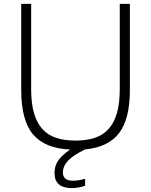

<svg xmlns="http://www.w3.org/2000/svg" viewBox="-20 -759 775 986"><path d="M349 207Q260 207 260 129Q260 95 277.5 67.5Q295 40 340 9Q210 3 149.5 -69Q89 -141 89 -297V-739H140V-301Q140 -229 154.5 -178.5Q169 -128 197.5 -96.5Q226 -65 268.5 -51Q311 -37 368 -37Q424 -37 466.5 -51Q509 -65 537.5 -96.5Q566 -128 580.5 -178.5Q595 -229 595 -301V-739H647V-297Q647 -148 591.5 -75.5Q536 -3 418 8Q357 37 330 65.5Q303 94 303 127Q303 169 355 169Q369 169 385 166.5Q401 164 417 159V195Q403 200 385 203.5Q367 207 349 207Z"/></svg>

Font: Encode Sans Normal
Style: ExtraLight
Weight: 200
Designer: Pablo Impallari, Andres Torresi
Foundry: Pablo Impallari, Andres Torresi
Version: Version 1.000; ttfautohint (v1.00) -l 8 -r 50 -G 200 -x 14 -